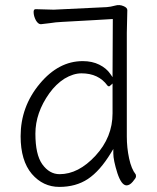

<svg xmlns="http://www.w3.org/2000/svg" viewBox="-20 -721 615 754"><path d="M413 -385Q411 -382 408 -382Q404 -382 402 -385Q367 -433 300 -433Q268 -433 233 -412Q200 -391 174 -355Q119 -278 119 -196Q119 -114 146 -76Q174 -37 214 -37Q288 -37 355 -109.5Q422 -182 422 -276V-381V-393ZM418 -646 350 -642 224 -635Q199 -634 175 -630Q152 -627 141 -626H140Q130 -626 121 -641Q112 -658 112 -674Q112 -685 120 -685L191 -683L399 -693Q414 -694 432 -699Q449 -704 465 -697Q480 -691 480 -681L478 -592V-185Q478 -141 487 -99Q496 -57 513 -36Q514 -33 514 -27.5Q514 -22 501 -7Q489 7 477 7Q457 7 441 -41Q425 -92 425 -118V-136L416 -121Q394 -85 371.5 -59.5Q349 -34 325 -18Q278 13 213 13Q149 13 105 -38Q61 -90 61 -186Q61 -302 136 -392Q210 -481 305 -481Q342 -481 370 -467Q398 -453 413 -431L422 -418V-434L423 -641V-646Z"/></svg>

Font: LXGW WenKai Lite Light
Style: Regular
Weight: 300
Designer: LXGW / Fontworks Inc.
Foundry: LXGW / Fontworks Inc.
Version: Version 1.511; March 25, 2025